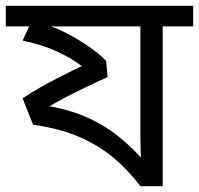

<svg xmlns="http://www.w3.org/2000/svg" viewBox="-30 -642 686 662"><path d="M636 -622V-551H531V0H454Q412 -56 361 -98.5Q310 -141 243 -170Q176 -199 84 -212L48 -303Q79 -324 113 -343Q147 -362 182.5 -380Q218 -398 252 -414Q214 -443 164.5 -465.5Q115 -488 48 -502L79 -570L81 -551H-10V-622ZM454 -551H135L114 -560Q156 -550 198.5 -528Q241 -506 277.5 -480.5Q314 -455 336 -432L341 -376Q305 -360 265.5 -341Q226 -322 189.5 -303Q153 -284 125 -265L113 -280Q199 -268 263.5 -240Q328 -212 378 -172Q428 -132 470 -83L457 -79Q456 -100 455 -124.5Q454 -149 454 -171Z"/></svg>

Font: bangla25
Style: Book
Weight: 400
Designer: Jelle Bosma - Monotype Design Team
Foundry: Monotype Imaging Inc.
Version: Version 2.003